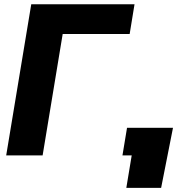

<svg xmlns="http://www.w3.org/2000/svg" viewBox="-20 -748 937 924"><path d="M627.4 -727.5 604 -584.5H281.7L185.1 0H9.8L130.4 -727.5ZM587.9 156.2 613.8 0H569.3L591.3 -132.8H812.5L755.4 156.2Z"/></svg>

Font: Inter Extra Bold
Style: Italic
Weight: 800
Italic angle: -9.39999°
Designer: Rasmus Andersson
Foundry: rsms
Version: Version 4.000;git-3c8e0fc